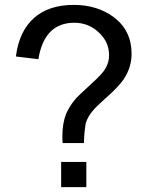

<svg xmlns="http://www.w3.org/2000/svg" viewBox="-20 -765 609 785"><path d="M236 -180Q235 -189 235 -196Q235 -203 235 -208Q235 -260 250 -299Q263 -329 286 -357Q292 -365 308.5 -380.5Q325 -396 352 -421Q400 -464 411 -485Q426 -510 426 -539Q426 -595 382 -634Q341 -672 284 -672Q161 -672 137 -523L45 -534Q58 -637 118.5 -691Q179 -745 282 -745Q377 -745 445 -695Q518 -640 518 -545Q518 -489 485 -440Q462 -407 407 -359Q390 -343 378 -332Q366 -321 361 -314Q338 -288 330 -259Q328 -248 326 -228Q324 -208 323 -180ZM230 0V-103H333V0Z"/></svg>

Font: MongolianScript
Style: Regular
Weight: 400
Designer: Bolorsoft LLC, NUM
Foundry: Bolorsoft LLC
Version: Version 3.2